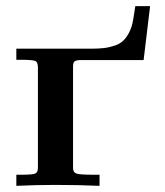

<svg xmlns="http://www.w3.org/2000/svg" viewBox="-20 -603 536 623"><path d="M33 0V-36H50Q86 -36 94.5 -40Q103 -44 103 -58V-385Q103 -402 93.5 -405.5Q84 -409 48 -409H33V-445H274Q300 -445 317 -447Q334 -449 353.5 -455.5Q373 -462 386 -477.5Q399 -493 407 -517Q412 -532 419 -583H467L446 -408H238Q224 -407 220.5 -402.5Q217 -398 217 -387V-58Q217 -44 227.5 -40Q238 -36 285 -36H303V0Q231 -3 160 -3Q97 -3 33 0Z"/></svg>

Font: CMU Serif
Style: Bold
Weight: 700
Version: Version 0.7.0